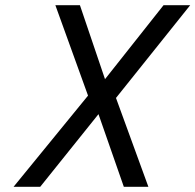

<svg xmlns="http://www.w3.org/2000/svg" viewBox="-20 -715 748 735"><path d="M382 -412 606 -695H708L424 -340L548 0H454L357 -278L134 0H32L317 -349L192 -695H286Z"/></svg>

Font: Panefresco 500wt
Style: Italic
Weight: 700
Foundry: Campivisivi & Chank Co
Version: Version 1.000